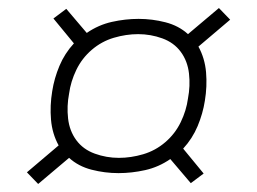

<svg xmlns="http://www.w3.org/2000/svg" viewBox="-20 -579 640 478"><path d="M75 -121 47 -150 126 -217Q110 -246 107 -281Q104 -316 110 -352Q115 -384 128 -415Q141 -446 164 -471L113 -533L145 -557L196 -497Q225 -517 258.5 -524.5Q292 -532 325 -532Q325 -532 325 -532Q325 -532 325 -532Q359 -532 392 -523.5Q425 -515 448 -494L525 -559L553 -530L474 -463Q490 -434 493 -399Q496 -364 490 -328Q485 -296 472 -265Q459 -234 436 -209L487 -147L455 -123L404 -183Q375 -163 341.5 -155.5Q308 -148 275 -148Q275 -148 275 -148Q275 -148 275 -148Q241 -148 208 -156.5Q175 -165 152 -186ZM276 -186Q306 -186 336.5 -195Q367 -204 391.5 -225Q416 -246 430 -275Q444 -304 448 -334Q454 -365 450.5 -396Q447 -427 430 -450Q413 -473 384 -483.5Q355 -494 324 -494Q294 -494 263.5 -485Q233 -476 208.5 -455Q184 -434 170 -405Q156 -376 152 -346Q146 -315 149.5 -284Q153 -253 170 -230Q187 -207 216 -196.5Q245 -186 276 -186Z"/></svg>

Font: Iosevka SS04 XLt Ex
Style: Italic
Weight: 200
Width: 7
Italic angle: -9°
Monospace: yes
Designer: Belleve Invis
Foundry: Belleve Invis
Version: Version 19.0.0; ttfautohint (v1.8.4)